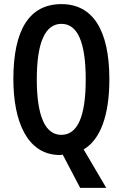

<svg xmlns="http://www.w3.org/2000/svg" viewBox="-20 -744 596 934"><path d="M512 -358C512 -600 430 -724 279 -724C124 -724 45 -601 45 -359C45 -154 112 10 271 10C275 10 282 9 285 8L370 170H497L387 -17C468 -65 512 -182 512 -358ZM159 -358C159 -536 199 -628 279 -628C357 -628 397 -539 397 -358C397 -176 357 -88 278 -88C200 -88 159 -179 159 -358Z"/></svg>

Font: Noto Sans Display Condensed Medium
Style: Regular
Weight: 500
Width: 3
Designer: Monotype Design Team
Foundry: Monotype Imaging Inc.
Version: Version 1.900